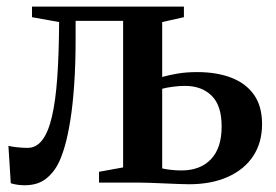

<svg xmlns="http://www.w3.org/2000/svg" viewBox="-20 -542 820 570"><path d="M53 8Q41 8 30.2 6.2Q19.5 4.5 12 2L5 -109Q15 -106.5 31 -104.8Q47 -103 62 -103Q87.5 -103 105.2 -125.8Q123 -148.5 134 -195Q145 -241.5 150 -311.8Q155 -382 155.5 -476.5L75 -491V-522.5H526V-491L461.5 -476.5V-313.5Q480.5 -319 506.8 -323.5Q533 -328 565.5 -328Q623 -328 666.2 -311.5Q709.5 -295 733.8 -261Q758 -227 758 -173.5Q758 -118.5 731.5 -78.5Q705 -38.5 656.2 -16.8Q607.5 5 541 5Q529 5 509.5 4.2Q490 3.5 468 2.5Q446 1.5 426 0.8Q406 0 392 0H274V-32L345.5 -45V-480H204.5V-428.5Q204.5 -350.5 200.2 -290Q196 -229.5 188.8 -184.8Q181.5 -140 172.8 -109.5Q164 -79 155 -60.5Q140.5 -30 116 -11Q91.5 8 53 8ZM518.5 -36Q574.5 -36 606.2 -69.2Q638 -102.5 638 -166.5Q638 -229 608.2 -258Q578.5 -287 529.5 -287Q512 -287 493.2 -284.5Q474.5 -282 461.5 -278.5V-42Q472 -39.5 487.2 -37.8Q502.5 -36 518.5 -36Z"/></svg>

Font: Merriweather 96pt SemiBold
Style: Regular
Weight: 600
Version: Version 2.100